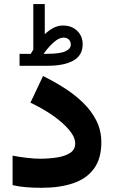

<svg xmlns="http://www.w3.org/2000/svg" viewBox="-20 -896 543 915"><path d="M126.5 -639.2Q129.4 -644.5 132.8 -649.7Q136.2 -654.8 138.7 -659.7V-876.5H193.4V-732.9Q213.4 -752 234.9 -763.2Q256.3 -774.4 280.3 -774.4Q321.8 -774.4 347.9 -749Q374 -723.6 374 -684.6Q373.5 -631.8 329.6 -607.2Q285.6 -582.5 205.1 -582.5H73.2V-639.2ZM204.6 -639.6Q266.1 -639.6 291.7 -651.6Q317.4 -663.6 317.4 -683.1Q317.4 -698.2 308.1 -707.5Q298.8 -716.8 282.7 -716.8Q262.2 -716.8 237.8 -696Q213.4 -675.3 187.5 -639.2ZM171.4 -139.6Q211.4 -139.6 249.8 -145.3Q288.1 -150.9 313.2 -166.5Q338.4 -182.1 338.4 -211.9Q338.4 -242.7 308.8 -277.6Q279.3 -312.5 230.7 -346.2Q182.1 -379.9 125 -406.7L185.1 -533.7Q236.8 -508.3 286.4 -476.8Q335.9 -445.3 375.7 -406.7Q415.5 -368.2 439.2 -321.3Q462.9 -274.4 462.9 -217.8Q462.9 -139.6 427.5 -91.8Q392.1 -43.9 328.1 -22.5Q264.2 -1 178.7 -1Q139.6 -1 106 -3.7Q72.3 -6.3 40 -13.7V-154.3Q71.8 -147.9 108.2 -143.8Q144.5 -139.6 171.4 -139.6Z"/></svg>

Font: Vazirmatn UI ExtraBold
Style: Regular
Weight: 800
Designer: Saber Rastikerdar
Foundry: Saber Rastikerdar
Version: Version 33.003